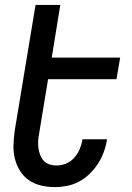

<svg xmlns="http://www.w3.org/2000/svg" viewBox="-20 -755 540 783"><path d="M203 8Q174 8 147 1.5Q120 -5 98 -20Q76 -35 61.5 -58.5Q47 -82 40.5 -108.5Q34 -135 35 -164Q36 -193 40 -222L125 -735H226L191 -520H470L455 -432H176L139 -207Q136 -192 135.5 -177.5Q135 -163 137 -149Q139 -135 144.5 -121.5Q150 -108 159 -98.5Q168 -89 182 -84.5Q196 -80 211 -80Q230 -80 249.5 -88Q269 -96 283 -112Q297 -128 305 -147Q313 -166 316 -185L317 -187H417L416 -184Q412 -159 403 -134.5Q394 -110 379.5 -87.5Q365 -65 345.5 -46Q326 -27 302.5 -14.5Q279 -2 253.5 3Q228 8 203 8Z"/></svg>

Font: Iosevka Term Curly SmBd Obl
Style: Regular
Weight: 600
Italic angle: -9°
Designer: Belleve Invis
Foundry: Belleve Invis
Version: Version 32.3.0